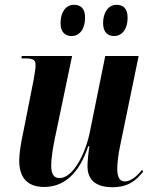

<svg xmlns="http://www.w3.org/2000/svg" viewBox="-20 -769 637 799"><path d="M456 -619C483 -619 511 -642 511 -696C511 -733 493 -749 465 -749C430 -749 409 -716 409 -673C409 -636 427 -619 456 -619ZM279 -619C306 -619 334 -642 334 -697C334 -733 316 -749 288 -749C252 -749 232 -716 232 -673C232 -636 250 -619 279 -619ZM448 10C515 10 547 -19 576 -55L571 -62C550 -36 525 -14 499 -14C478 -14 468 -32 468 -66C468 -89 472 -125 479 -158L557 -536H418L355 -225C337 -130 284 -28 228 -28C204 -28 193 -44 193 -81C193 -104 199 -149 207 -187L280 -536H71L69 -526H87C121 -526 128 -518 128 -497C128 -485 125 -464 119 -432L76 -215C68 -179 60 -132 60 -100C60 -41 85 9 163 9C242 9 307 -40 347 -160H352C349 -144 344 -96 344 -78C344 -32 366 10 448 10Z"/></svg>

Font: Noto Serif Display Condensed
Style: Bold Italic
Weight: 700
Width: 3
Italic angle: -12°
Designer: Monotype Design Team
Foundry: Monotype Imaging Inc.
Version: Version 2.009